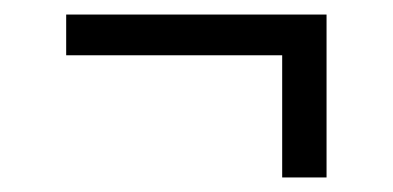

<svg xmlns="http://www.w3.org/2000/svg" viewBox="-20 -388 540 264"><path d="M368 -144V-312H71V-368H429V-144Z"/></svg>

Font: Iosevka Curly Slab Light
Style: Regular
Weight: 300
Monospace: yes
Designer: Belleve Invis
Foundry: Belleve Invis
Version: Version 22.1.2; ttfautohint (v1.8.4)